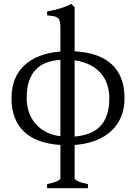

<svg xmlns="http://www.w3.org/2000/svg" viewBox="-20 -733 700 987"><path d="M117.2 -229Q117.2 -190.9 128.4 -157.5Q139.6 -124 161.6 -98.1Q183.6 -72.3 215.8 -55.2Q248 -38.1 290.5 -32.7V-425.3Q249.5 -422.9 217.5 -410.4Q185.5 -397.9 163.1 -374.3Q140.6 -350.6 128.9 -314.7Q117.2 -278.8 117.2 -229ZM542 -229Q542 -266.6 531 -299.3Q520 -332 497.6 -357.4Q475.1 -382.8 441.7 -399.7Q408.2 -416.5 363.8 -422.9V-31.2Q405.8 -34.7 438.7 -47.1Q471.7 -59.6 494.6 -83.3Q517.6 -106.9 529.8 -142.8Q542 -178.7 542 -229ZM222.2 234.4V213.4Q255.4 206.5 272.9 198.5Q290.5 190.4 290.5 183.6V12.2Q167.5 4.4 103.3 -56.6Q39.1 -117.7 39.1 -228Q39.1 -281.7 55.9 -324.2Q72.8 -366.7 105 -397Q137.2 -427.2 184.1 -445.3Q231 -463.4 290.5 -468.3V-588.9Q290.5 -610.8 287.6 -623Q284.7 -635.3 276.9 -641.4Q269 -647.5 255.9 -649.7Q242.7 -651.9 222.2 -654.3V-673.8Q257.3 -680.7 286.6 -689Q315.9 -697.3 346.2 -712.9L363.8 -696.3V-469.2Q488.8 -462.9 554.4 -402.3Q620.1 -341.8 620.1 -228Q620.1 -175.3 602.8 -133.1Q585.4 -90.8 552.5 -60.1Q519.5 -29.3 471.9 -10.7Q424.3 7.8 363.8 12.2V183.6Q363.8 189.5 380.1 198Q396.5 206.5 432.1 213.4V234.4Z"/></svg>

Font: Gentium Unicode
Style: Regular
Weight: 400
Version: Version 1.009